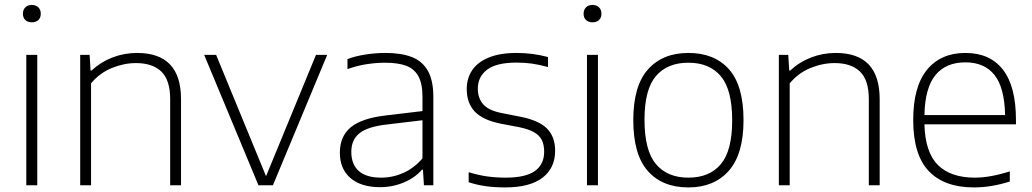

<svg xmlns="http://www.w3.org/2000/svg" viewBox="-20 -768 4280 796"><path d="M89 0V-540.5H134.5V0ZM75 -711Q75 -727.5 85 -737.5Q95 -747.5 112 -747.5Q129 -747.5 139 -737.5Q149 -727.5 149 -711Q149 -694.5 139 -685Q129 -675.5 112 -675.5Q95 -675.5 85 -685Q75 -694.5 75 -711Z M312.5 -540.5H351.5L355.5 -475.5H359.5Q397.5 -511 446.2 -529.8Q495 -548.5 548.5 -548.5Q730.5 -548.5 730.5 -357V0H685.5V-356.5Q685.5 -436 649 -471.2Q612.5 -506.5 543.5 -506.5Q494 -506.5 444 -486.2Q394 -466 357.5 -422.5V0H312.5Z M1290 -540.5H1336.5L1111.5 0H1051.5L826.5 -540.5H876L1083 -37.5Z M1776.5 -367V0H1737.5L1733.5 -64.5H1729.5Q1700.5 -31 1654 -11.5Q1607.5 8 1555.5 8Q1477 8 1433 -29.8Q1389 -67.5 1389 -135Q1389 -203 1434.5 -240.5Q1480 -278 1580.5 -289.5L1731.5 -307.5V-367Q1731.5 -422 1714 -452.8Q1696.5 -483.5 1662.8 -495.8Q1629 -508 1576 -508Q1539.5 -508 1499.5 -501.8Q1459.5 -495.5 1420.5 -481.5V-523Q1453 -535.5 1495.2 -542Q1537.5 -548.5 1578 -548.5Q1644 -548.5 1687.5 -531.5Q1731 -514.5 1753.8 -474.5Q1776.5 -434.5 1776.5 -367ZM1731.5 -111.5V-269.5L1581 -251.5Q1504 -242.5 1470.2 -215.5Q1436.5 -188.5 1436.5 -138.5Q1436.5 -86.5 1467.5 -59Q1498.5 -31.5 1560.5 -31.5Q1608.5 -31.5 1653 -51.5Q1697.5 -71.5 1731.5 -111.5Z M1923 -12.5V-54Q1964.5 -41.5 2000.5 -36.5Q2036.5 -31.5 2076 -31.5Q2159 -31.5 2197.5 -59Q2236 -86.5 2236 -139Q2236 -168.5 2226 -188Q2216 -207.5 2193.2 -220.2Q2170.5 -233 2131 -241L2055 -255.5Q1981 -270.5 1948 -305.8Q1915 -341 1915 -399Q1915 -443 1937.2 -476.5Q1959.5 -510 2005.8 -529.2Q2052 -548.5 2121.5 -548.5Q2189 -548.5 2252 -531.5V-490Q2216 -500 2185.8 -504.2Q2155.5 -508.5 2122 -508.5Q2038 -508.5 1999.5 -479.2Q1961 -450 1961 -400.5Q1961 -360.5 1983.8 -335Q2006.5 -309.5 2061.5 -299L2137.5 -284Q2214 -269 2247.8 -235Q2281.5 -201 2281.5 -143Q2281.5 -71.5 2229.2 -31.2Q2177 9 2074 9Q2031.5 9 1994.8 4Q1958 -1 1923 -12.5Z M2413.5 0V-540.5H2459V0ZM2399.5 -711Q2399.5 -727.5 2409.5 -737.5Q2419.5 -747.5 2436.5 -747.5Q2453.5 -747.5 2463.5 -737.5Q2473.5 -727.5 2473.5 -711Q2473.5 -694.5 2463.5 -685Q2453.5 -675.5 2436.5 -675.5Q2419.5 -675.5 2409.5 -685Q2399.5 -694.5 2399.5 -711Z M2605.5 -270Q2605.5 -411.5 2666.2 -480Q2727 -548.5 2834 -548.5Q2942 -548.5 3002.2 -480.8Q3062.5 -413 3062.5 -270Q3062.5 -129 3001.5 -60Q2940.5 9 2834 9Q2726 9 2665.8 -59Q2605.5 -127 2605.5 -270ZM3015.5 -269Q3015.5 -396 2968.5 -452Q2921.5 -508 2834 -508Q2746.5 -508 2699.2 -452.5Q2652 -397 2652 -271.5Q2652 -144.5 2699.2 -88Q2746.5 -31.5 2834 -31.5Q2921.5 -31.5 2968.5 -87.5Q3015.5 -143.5 3015.5 -269Z M3209 -540.5H3248L3252 -475.5H3256Q3294 -511 3342.8 -529.8Q3391.5 -548.5 3445 -548.5Q3627 -548.5 3627 -357V0H3582V-356.5Q3582 -436 3545.5 -471.2Q3509 -506.5 3440 -506.5Q3390.5 -506.5 3340.5 -486.2Q3290.5 -466 3254 -422.5V0H3209Z M4192 -252.5H3812.5Q3815.5 -137 3868.2 -84.2Q3921 -31.5 4021.5 -31.5Q4084.5 -31.5 4166.5 -57.5V-15.5Q4090 9 4018 9Q3894.5 9 3830.2 -59Q3766 -127 3766 -270.5Q3766 -409 3823.2 -478.8Q3880.5 -548.5 3982.5 -548.5Q4084 -548.5 4138 -479.2Q4192 -410 4192 -270ZM3812.5 -291H4147Q4144.5 -405 4103 -457.2Q4061.5 -509.5 3982 -509.5Q3902 -509.5 3858.5 -457Q3815 -404.5 3812.5 -291Z"/></svg>

Font: Encode Sans Semi Expanded ExLight
Style: Regular
Weight: 275
Width: 6
Designer: Multiple Designers
Foundry: Impallari Type
Version: Version 2.000